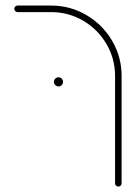

<svg xmlns="http://www.w3.org/2000/svg" viewBox="-20 -539 494 707"><path d="M415.9 148.1Q411.1 148.1 407.4 144.6Q403.7 141.1 403.7 135.9V-259.3Q403.7 -323 372 -377Q340.4 -431.1 286.3 -462.8Q232.2 -494.4 168.5 -494.4H44.8Q39.6 -494.4 36.1 -498Q32.6 -501.5 32.6 -506.7Q32.6 -511.5 36.1 -515Q39.6 -518.5 44.8 -518.5H168.5Q238.5 -518.5 298.1 -483.5Q357.8 -448.5 392.8 -388.9Q427.8 -329.3 427.8 -259.3V135.9Q427.8 141.1 424.3 144.6Q420.7 148.1 415.9 148.1ZM178.5 -237.8Q178.5 -244.4 183.5 -249.4Q188.5 -254.4 195.6 -254.4Q202.2 -254.4 207.2 -249.4Q212.2 -244.4 212.2 -237.8Q212.2 -230.7 207.2 -225.7Q202.2 -220.7 195.6 -220.7Q188.5 -220.7 183.5 -225.7Q178.5 -230.7 178.5 -237.8Z"/></svg>

Font: 26F Galaxy Hebrew Thin
Style: Regular
Weight: 100
Designer: C₂₉H₂₅N₃O₅
Version: Version 1.000